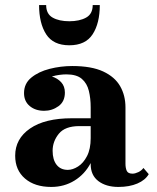

<svg xmlns="http://www.w3.org/2000/svg" viewBox="-20 -729 620 759"><path d="M162.5 -709Q162.5 -674 188 -659.5Q213.5 -645 254 -645Q294.5 -645 320.5 -659.5Q346.5 -674 346.5 -709H374.5Q374.5 -637 346.2 -593.5Q318 -550 254 -550Q190.5 -550 162.5 -593.5Q134.5 -637 134.5 -709ZM264 -261.5H338.5V-304.5Q338.5 -340.5 331.2 -370Q324 -399.5 303.5 -417.2Q283 -435 242.5 -435Q230 -435 214.8 -433Q199.5 -431 185 -426.5Q207 -420 221.8 -404Q236.5 -388 236.5 -363Q236.5 -327.5 211.2 -309.2Q186 -291 154.5 -291Q120 -291 97.5 -309.8Q75 -328.5 75 -361Q75 -398.5 103.5 -422Q132 -445.5 176 -456.8Q220 -468 265.5 -468Q341.5 -468 387.8 -446.5Q434 -425 455 -388.2Q476 -351.5 476 -304.5V-82Q476 -65 481 -53.8Q486 -42.5 504 -42.5Q514 -42.5 526.8 -48.5Q539.5 -54.5 547 -65L568 -40.5Q554.5 -17 523 -3.5Q491.5 10 448 10Q399.5 10 369 -13Q338.5 -36 338.5 -80V-84.5Q315.5 -40.5 274.5 -15.2Q233.5 10 182.5 10Q117.5 10 78.8 -23.2Q40 -56.5 40 -113.5Q40 -180.5 98.8 -221Q157.5 -261.5 264 -261.5ZM248 -57.5Q267.5 -57.5 288.5 -70.8Q309.5 -84 324 -112Q338.5 -140 338.5 -183V-230.5H294Q237 -230.5 212.5 -200.2Q188 -170 188 -133Q188 -97.5 203.8 -77.5Q219.5 -57.5 248 -57.5Z"/></svg>

Font: Bodoni* 06pt
Style: Bold
Weight: 700
Version: Version 2.3